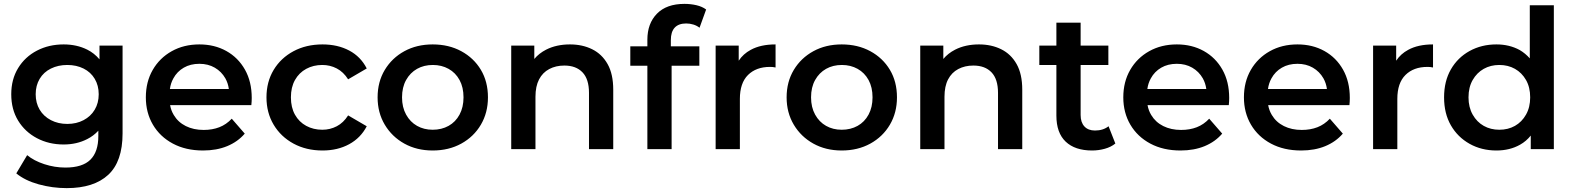

<svg xmlns="http://www.w3.org/2000/svg" viewBox="-20 -769 8115 990"><path d="M324 201Q250 201 179.5 181.5Q109 162 64 125L120 31Q155 60 208.5 77.5Q262 95 317 95Q405 95 446 54.5Q487 14 487 -67V-95Q462 -68 430 -52Q376 -24 308 -24Q232 -24 170.5 -56.5Q109 -89 73.5 -147Q38 -205 38 -283Q38 -360 73.5 -418Q109 -476 170.5 -508Q232 -540 308 -540Q376 -540 430 -513Q466 -495 493 -463V-534H612V-81Q612 64 538 132.5Q464 201 324 201ZM327 -130Q374 -130 411 -149.5Q448 -169 468.5 -203.5Q489 -238 489 -283Q489 -328 468.5 -362.5Q448 -397 411 -415.5Q374 -434 327 -434Q280 -434 242.5 -415.5Q205 -397 184.5 -362.5Q164 -328 164 -283Q164 -238 184.5 -203.5Q205 -169 242.5 -149.5Q280 -130 327 -130Z M1027 7Q938 7 871.5 -28.5Q805 -64 768.5 -126Q732 -188 732 -267Q732 -347 767.5 -408.5Q803 -470 865.5 -505Q928 -540 1008 -540Q1086 -540 1147 -506Q1208 -472 1243 -410Q1278 -348 1278 -264Q1278 -256 1277.5 -246Q1277 -236 1276 -227H857Q862 -199 876 -176Q898 -139 938 -119Q978 -99 1030 -99Q1075 -99 1111 -113Q1147 -127 1175 -157L1242 -80Q1206 -38 1151.5 -15.5Q1097 7 1027 7ZM856 -310H1160Q1156 -340 1142 -365Q1122 -400 1087.5 -420Q1053 -440 1008 -440Q962 -440 927.5 -420Q893 -400 874 -365Q860 -340 856 -310Z M1643 7Q1559 7 1493.5 -28.5Q1428 -64 1391 -126Q1354 -188 1354 -267Q1354 -347 1391 -408.5Q1428 -470 1493.5 -505Q1559 -540 1643 -540Q1721 -540 1780.5 -508.5Q1840 -477 1871 -416L1775 -360Q1751 -398 1716.5 -416Q1682 -434 1642 -434Q1596 -434 1559 -414Q1522 -394 1501 -356.5Q1480 -319 1480 -267Q1480 -215 1501 -177.5Q1522 -140 1559 -120Q1596 -100 1642 -100Q1682 -100 1716.5 -118Q1751 -136 1775 -174L1871 -118Q1840 -58 1780.5 -25.5Q1721 7 1643 7Z M2211 7Q2129 7 2065 -28.5Q2001 -64 1964 -126Q1927 -188 1927 -267Q1927 -347 1964 -408.5Q2001 -470 2065 -505Q2129 -540 2211 -540Q2294 -540 2358.5 -505Q2423 -470 2459.5 -409Q2496 -348 2496 -267Q2496 -188 2459.5 -126Q2423 -64 2358.5 -28.5Q2294 7 2211 7ZM2211 -100Q2257 -100 2293 -120Q2329 -140 2349.5 -178Q2370 -216 2370 -267Q2370 -319 2349.5 -356.5Q2329 -394 2293 -414Q2257 -434 2212 -434Q2166 -434 2130.5 -414Q2095 -394 2074 -356.5Q2053 -319 2053 -267Q2053 -216 2074 -178Q2095 -140 2130.5 -120Q2166 -100 2211 -100Z M2616 0V-534H2735V-465Q2759 -494 2796 -513Q2849 -540 2919 -540Q2983 -540 3033.5 -515Q3084 -490 3113 -438.5Q3142 -387 3142 -306V0H3017V-290Q3017 -361 2983.5 -396Q2950 -431 2890 -431Q2846 -431 2812 -413Q2778 -395 2759.5 -359.5Q2741 -324 2741 -270V0Z M3318 0V-430H3230V-530H3318V-564Q3318 -648 3367.5 -698.5Q3417 -749 3509 -749Q3542 -749 3571.5 -742Q3601 -735 3621 -720L3587 -626Q3573 -637 3555 -642.5Q3537 -648 3518 -648Q3479 -648 3459 -626.5Q3439 -605 3439 -562V-530H3586V-430H3443V0Z M3670 0V-534H3789V-456Q3812 -491 3851 -512Q3902 -540 3979 -540V-421Q3971 -423 3964 -423.5Q3957 -424 3950 -424Q3879 -424 3837 -382.5Q3795 -341 3795 -259V0Z M4320 7Q4238 7 4174 -28.5Q4110 -64 4073 -126Q4036 -188 4036 -267Q4036 -347 4073 -408.5Q4110 -470 4174 -505Q4238 -540 4320 -540Q4403 -540 4467.5 -505Q4532 -470 4568.5 -409Q4605 -348 4605 -267Q4605 -188 4568.5 -126Q4532 -64 4467.5 -28.5Q4403 7 4320 7ZM4320 -100Q4366 -100 4402 -120Q4438 -140 4458.5 -178Q4479 -216 4479 -267Q4479 -319 4458.5 -356.5Q4438 -394 4402 -414Q4366 -434 4321 -434Q4275 -434 4239.5 -414Q4204 -394 4183 -356.5Q4162 -319 4162 -267Q4162 -216 4183 -178Q4204 -140 4239.5 -120Q4275 -100 4320 -100Z M4725 0V-534H4844V-465Q4868 -494 4905 -513Q4958 -540 5028 -540Q5092 -540 5142.5 -515Q5193 -490 5222 -438.5Q5251 -387 5251 -306V0H5126V-290Q5126 -361 5092.5 -396Q5059 -431 4999 -431Q4955 -431 4921 -413Q4887 -395 4868.5 -359.5Q4850 -324 4850 -270V0Z M5611 7Q5523 7 5475 -38.5Q5427 -84 5427 -173V-434H5339V-534H5427V-652H5552V-534H5695V-434H5552V-176Q5552 -138 5571.5 -117Q5591 -96 5626 -96Q5668 -96 5696 -118L5731 -29Q5709 -11 5677 -2Q5645 7 5611 7Z M6067 7Q5978 7 5911.5 -28.5Q5845 -64 5808.5 -126Q5772 -188 5772 -267Q5772 -347 5807.5 -408.5Q5843 -470 5905.5 -505Q5968 -540 6048 -540Q6126 -540 6187 -506Q6248 -472 6283 -410Q6318 -348 6318 -264Q6318 -256 6317.5 -246Q6317 -236 6316 -227H5897Q5902 -199 5916 -176Q5938 -139 5978 -119Q6018 -99 6070 -99Q6115 -99 6151 -113Q6187 -127 6215 -157L6282 -80Q6246 -38 6191.5 -15.5Q6137 7 6067 7ZM5896 -310H6200Q6196 -340 6182 -365Q6162 -400 6127.5 -420Q6093 -440 6048 -440Q6002 -440 5967.5 -420Q5933 -400 5914 -365Q5900 -340 5896 -310Z M6689 7Q6600 7 6533.5 -28.5Q6467 -64 6430.5 -126Q6394 -188 6394 -267Q6394 -347 6429.5 -408.5Q6465 -470 6527.5 -505Q6590 -540 6670 -540Q6748 -540 6809 -506Q6870 -472 6905 -410Q6940 -348 6940 -264Q6940 -256 6939.5 -246Q6939 -236 6938 -227H6519Q6524 -199 6538 -176Q6560 -139 6600 -119Q6640 -99 6692 -99Q6737 -99 6773 -113Q6809 -127 6837 -157L6904 -80Q6868 -38 6813.5 -15.5Q6759 7 6689 7ZM6518 -310H6822Q6818 -340 6804 -365Q6784 -400 6749.5 -420Q6715 -440 6670 -440Q6624 -440 6589.5 -420Q6555 -400 6536 -365Q6522 -340 6518 -310Z M7060 0V-534H7179V-456Q7202 -491 7241 -512Q7292 -540 7369 -540V-421Q7361 -423 7354 -423.5Q7347 -424 7340 -424Q7269 -424 7227 -382.5Q7185 -341 7185 -259V0Z M7696 7Q7619 7 7557.5 -27.5Q7496 -62 7461 -123Q7426 -184 7426 -267Q7426 -350 7461 -411Q7496 -472 7557.5 -506Q7619 -540 7696 -540Q7763 -540 7816 -511Q7845 -494 7868 -468V-742H7992V0H7873V-70Q7850 -41 7818 -23Q7765 7 7696 7ZM7711 -100Q7756 -100 7791.5 -120Q7827 -140 7848.5 -178Q7870 -216 7870 -267Q7870 -319 7848.5 -356.5Q7827 -394 7791.5 -414Q7756 -434 7711 -434Q7666 -434 7630.5 -414Q7595 -394 7573.5 -356.5Q7552 -319 7552 -267Q7552 -216 7573.5 -178Q7595 -140 7630.5 -120Q7666 -100 7711 -100Z"/></svg>

Font: Montserrat Thin SemiBold
Style: Regular
Weight: 600
Version: Version 9.000